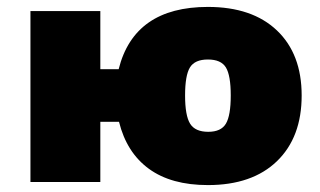

<svg xmlns="http://www.w3.org/2000/svg" viewBox="-20 -526 926 555"><path d="M324 -174H270V0H68V-494H270V-326H323Q368 -506 581 -506Q709 -506 780.5 -438Q852 -370 852 -250Q852 -129 780.5 -60Q709 9 581 9Q475 9 410.5 -38Q346 -85 324 -174ZM647 -250Q647 -308 633 -331Q619 -354 581 -354Q543 -354 529 -331Q515 -308 515 -250Q515 -192 529.5 -168.5Q544 -145 582 -145Q619 -145 633 -168.5Q647 -192 647 -250Z"/></svg>

Font: Nunito Sans Heavy
Style: Regular
Weight: 400
Designer: Vernon Adams
Foundry: Vernon Adams
Version: Version 2.500